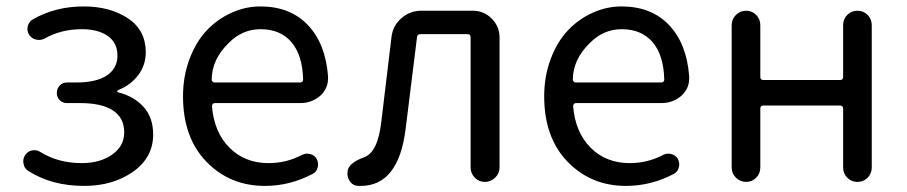

<svg xmlns="http://www.w3.org/2000/svg" viewBox="-20 -577 2877 609"><path d="M247.1 12.7Q143.6 12.7 69.3 -35.2Q56.6 -43 54.7 -58.6Q53.7 -61.5 53.7 -64.5Q53.7 -76.2 60.5 -85.9Q68.4 -97.7 82.5 -100.1Q96.7 -102.5 108.4 -94.7Q165 -59.6 239.3 -59.6Q296.9 -59.6 335.4 -86.4Q374 -113.3 374 -157.2Q374 -203.1 338.4 -226.6Q302.7 -250 235.4 -250H192.4Q178.7 -250 169.4 -259.3Q160.2 -268.6 160.2 -282.2Q160.2 -295.9 169.4 -305.7Q178.7 -315.4 192.4 -315.4H221.7Q286.1 -315.4 319.3 -337.9Q352.5 -360.4 352.5 -400.9Q352.5 -441.4 321.8 -462.9Q291 -484.4 240.2 -484.4Q173.8 -484.4 122.1 -455.1Q109.4 -448.2 95.2 -451.2Q81.1 -454.1 73.2 -465.8Q64.5 -478.5 67.9 -493.2Q71.3 -507.8 84 -515.6Q156.2 -556.6 245.1 -556.6Q329.1 -556.6 385.7 -519Q442.4 -481.4 442.4 -411.1Q442.4 -371.1 418.9 -339.4Q395.5 -307.6 354.5 -291Q351.6 -290 351.6 -287.6Q351.6 -285.2 354.5 -284.2Q405.3 -271.5 435.5 -237.8Q465.8 -204.1 465.8 -150.4Q465.8 -77.1 401.9 -32.2Q337.9 12.7 247.1 12.7Z M820.3 12.7Q709 12.7 634.8 -64Q560.5 -140.6 560.5 -271.5Q560.5 -335 581.1 -389.6Q601.6 -444.3 635.7 -480.5Q669.9 -516.6 714.4 -536.6Q758.8 -556.6 805.7 -556.6Q900.4 -556.6 956.5 -497.6Q1012.7 -438.5 1020.5 -335Q1020.5 -331.1 1020.5 -328.1Q1020.5 -296.9 997.1 -274.4Q969.7 -250 932.6 -250H661.1Q657.2 -250 654.8 -247.1Q652.3 -244.1 652.3 -240.2Q659.2 -157.2 708 -108.4Q756.8 -59.6 832 -59.6Q888.7 -59.6 938.5 -85.9Q950.2 -91.8 963.9 -88.4Q977.5 -85 984.4 -73.2Q991.2 -60.5 987.8 -46.4Q984.4 -32.2 971.7 -25.4Q899.4 12.7 820.3 12.7ZM651.4 -323.2Q651.4 -320.3 654.3 -318.4Q656.2 -315.4 660.2 -315.4H931.6Q936.5 -315.4 939 -317.9Q941.4 -320.3 941.4 -324.2Q941.4 -324.2 941.4 -325.2Q939.5 -402.3 904.3 -443.4Q869.1 -484.4 806.6 -484.4Q749 -484.4 706.1 -441.4Q651.4 -388.7 651.4 -323.2Z M1124 12.7Q1120.1 12.7 1116.2 12.7Q1098.6 11.7 1088.9 -2.9Q1082 -14.6 1082 -26.4Q1082 -31.2 1083 -37.1Q1088.9 -61.5 1134.8 -78.1Q1178.7 -93.8 1189.5 -191.4Q1199.2 -270.5 1221.7 -459Q1225.6 -495.1 1252.9 -519Q1280.3 -543 1316.4 -543H1479.5Q1514.6 -543 1539.6 -518.1Q1564.5 -493.2 1564.5 -458V-45.9Q1564.5 -27.3 1550.8 -13.7Q1537.1 0 1518.1 0Q1499 0 1485.8 -13.7Q1472.7 -27.3 1472.7 -45.9V-459Q1472.7 -468.8 1462.9 -468.8H1313.5Q1303.7 -468.8 1302.7 -459Q1273.4 -220.7 1266.6 -168Q1244.1 12.7 1124 12.7Z M1965.8 12.7Q1854.5 12.7 1780.3 -64Q1706.1 -140.6 1706.1 -271.5Q1706.1 -335 1726.6 -389.6Q1747.1 -444.3 1781.2 -480.5Q1815.4 -516.6 1859.9 -536.6Q1904.3 -556.6 1951.2 -556.6Q2045.9 -556.6 2102.1 -497.6Q2158.2 -438.5 2166 -335Q2166 -331.1 2166 -328.1Q2166 -296.9 2142.6 -274.4Q2115.2 -250 2078.1 -250H1806.6Q1802.7 -250 1800.3 -247.1Q1797.9 -244.1 1797.9 -240.2Q1804.7 -157.2 1853.5 -108.4Q1902.3 -59.6 1977.5 -59.6Q2034.2 -59.6 2084 -85.9Q2095.7 -91.8 2109.4 -88.4Q2123 -85 2129.9 -73.2Q2136.7 -60.5 2133.3 -46.4Q2129.9 -32.2 2117.2 -25.4Q2044.9 12.7 1965.8 12.7ZM1796.9 -323.2Q1796.9 -320.3 1799.8 -318.4Q1801.8 -315.4 1805.7 -315.4H2077.1Q2082 -315.4 2084.5 -317.9Q2086.9 -320.3 2086.9 -324.2Q2086.9 -324.2 2086.9 -325.2Q2085 -402.3 2049.8 -443.4Q2014.6 -484.4 1952.1 -484.4Q1894.5 -484.4 1851.6 -441.4Q1796.9 -388.7 1796.9 -323.2Z M2300.8 -45.9V-497.1Q2300.8 -516.6 2314.5 -529.8Q2328.1 -543 2346.7 -543Q2365.2 -543 2378.4 -529.8Q2391.6 -516.6 2391.6 -497.1V-333Q2391.6 -323.2 2401.4 -323.2H2644.5Q2654.3 -323.2 2654.3 -333V-497.1Q2654.3 -516.6 2667.5 -529.8Q2680.7 -543 2699.7 -543Q2718.8 -543 2731.9 -529.8Q2745.1 -516.6 2745.1 -497.1V-45.9Q2745.1 -26.4 2731.9 -13.2Q2718.8 0 2699.7 0Q2680.7 0 2667.5 -13.2Q2654.3 -26.4 2654.3 -45.9V-232.4Q2654.3 -242.2 2644.5 -242.2H2401.4Q2391.6 -242.2 2391.6 -232.4V-45.9Q2391.6 -26.4 2378.4 -13.2Q2365.2 0 2346.7 0Q2328.1 0 2314.5 -13.2Q2300.8 -26.4 2300.8 -45.9Z"/></svg>

Font: Gen Jyuu GothicX Regular
Style: Regular
Weight: 400
Designer: [Source Han Sans]
Ryoko NISHIZUKA  (kana & ideographs); Paul D. Hunt (Latin, Greek & Cyrillic); Wenlong ZHANG  (bopomofo
Version: Version 1.002.20150607